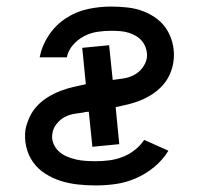

<svg xmlns="http://www.w3.org/2000/svg" viewBox="-20 -558 640 586"><path d="M272 8Q245 8 217.5 5Q190 2 165 -6Q140 -14 118 -28Q96 -42 81 -63Q66 -84 60 -110.5Q54 -137 58 -164Q62 -183 71 -202Q80 -221 94.5 -236Q109 -251 127 -262Q145 -273 164.5 -280.5Q184 -288 203.5 -292.5Q223 -297 242 -301L231 -412L313 -420L324 -314Q340 -316 356.5 -318.5Q373 -321 388 -328.5Q403 -336 414 -350Q425 -364 428 -380Q430 -393 426.5 -406.5Q423 -420 415.5 -430Q408 -440 397 -447Q386 -454 373 -458Q360 -462 346.5 -463Q333 -464 319 -464Q299 -464 278 -461Q257 -458 237.5 -448Q218 -438 203 -421Q188 -404 184 -383H101Q108 -419 129 -450.5Q150 -482 181.5 -502.5Q213 -523 248.5 -530.5Q284 -538 319 -538Q345 -538 370.5 -535Q396 -532 419 -523Q442 -514 461 -499Q480 -484 492 -463Q504 -442 508.5 -417Q513 -392 509 -367Q506 -348 497.5 -329.5Q489 -311 475 -296Q461 -281 444 -270Q427 -259 408.5 -251.5Q390 -244 371 -239.5Q352 -235 333 -231L344 -118L262 -110L251 -217Q248 -217 245 -216.5Q242 -216 239 -216L237 -215Q222 -213 206.5 -210.5Q191 -208 177 -200.5Q163 -193 152.5 -179.5Q142 -166 140 -151Q137 -136 142.5 -121.5Q148 -107 158.5 -97Q169 -87 182.5 -81Q196 -75 211 -71.5Q226 -68 241.5 -67Q257 -66 272 -66Q292 -66 312.5 -68.5Q333 -71 353 -78.5Q373 -86 390.5 -99.5Q408 -113 420 -131L494 -98Q477 -70 451 -48.5Q425 -27 395 -14Q365 -1 334 3.5Q303 8 272 8Z"/></svg>

Font: Iosevka Curly Extended
Style: Italic
Weight: 400
Width: 7
Italic angle: -9°
Monospace: yes
Designer: Belleve Invis
Foundry: Belleve Invis
Version: Version 11.1.0; ttfautohint (v1.8.3)